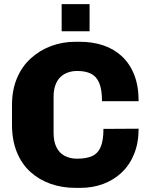

<svg xmlns="http://www.w3.org/2000/svg" viewBox="-20 -898 720 928"><path d="M344 10Q280 10 224.5 -9.5Q169 -29 127 -67Q85 -105 61.5 -162.5Q38 -220 38 -296V-391Q38 -463 62 -520Q86 -577 129 -616Q172 -655 227 -675.5Q282 -696 343 -696H367Q427 -696 478.5 -679Q530 -662 568.5 -626.5Q607 -591 628.5 -537Q650 -483 650 -409H473Q473 -465 459.5 -497Q446 -529 419.5 -542Q393 -555 353 -555Q328 -555 306.5 -547Q285 -539 270 -523.5Q255 -508 247 -484.5Q239 -461 239 -430V-256Q239 -215 252.5 -187Q266 -159 292 -145Q318 -131 353 -131Q398 -131 426 -144Q454 -157 467 -188.5Q480 -220 480 -275L650 -276Q650 -208 628.5 -154.5Q607 -101 568.5 -64.5Q530 -28 479 -9Q428 10 369 10ZM278 -747V-878H413V-747Z"/></svg>

Font: Chivo Medium ExtraBold
Style: Regular
Weight: 800
Version: Version 2.002